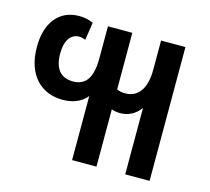

<svg xmlns="http://www.w3.org/2000/svg" viewBox="-86 -659 834 761"><g transform="rotate(15 331.5 -278.5)"><path d="M270 1H370V-234C381 -230 393 -228 405 -228C437 -228 468 -242 488 -272V1H588V-548H488V-428C488 -349 456 -309 405 -309C391 -309 380 -311 370 -316V-548H270V-417C270 -339 246 -301 192 -301C140 -301 115 -335 115 -395C115 -452 139 -479 171 -479C177 -479 185 -478 197 -473L208 -546C185 -556 165 -558 150 -558C68 -558 19 -496 19 -397C19 -279 85 -220 171 -220C212 -220 247 -233 270 -262Z"/></g></svg>

Font: Noto Sans Thai Cond Med
Style: Regular
Weight: 500
Width: 3
Designer: Monotype Design Team
Foundry: Monotype Imaging Inc.
Version: Version 2.002